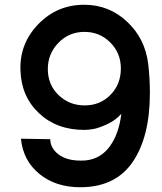

<svg xmlns="http://www.w3.org/2000/svg" viewBox="-20 -782 682 807"><path d="M317 5Q214 5 145.5 -51Q77 -107 68 -199L191 -197Q192 -159 226 -133Q260 -107 319 -107Q334 -107 342 -108Q404 -115 442 -167.5Q480 -220 490 -304Q466 -276 429.5 -259.5Q393 -243 371.5 -239.5Q350 -236 334 -236Q218 -236 143.5 -306.5Q69 -377 66 -487Q62 -599 141 -680.5Q220 -762 334 -762Q438 -762 514 -691Q590 -620 603 -513Q610 -453 610 -391Q610 -207 537.5 -101Q465 5 317 5ZM488 -494Q488 -559 443.5 -603.5Q399 -648 335 -648Q270 -648 225.5 -602Q181 -556 181 -492Q181 -426 226 -382.5Q271 -339 336 -339Q401 -339 444.5 -383.5Q488 -428 488 -494Z"/></svg>

Font: Oakes Grotesk
Style: Bold
Weight: 600
Designer: Samuel Oakes
Foundry: Samuel Oakes
Version: Version 1.000;PS 001.000;hotconv 1.0.88;makeotf.lib2.5.64775